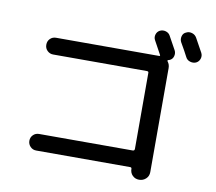

<svg xmlns="http://www.w3.org/2000/svg" viewBox="-89 -930 1177 1048"><g transform="rotate(10 500.0 -405.5)"><path d="M774.4 -789.1Q809.6 -725.6 815.4 -714.8Q823.2 -700.2 818.4 -682.6Q813.5 -665 796.9 -658.2Q795.9 -658.2 793.5 -657.2Q791 -656.2 790 -656.2Q784.2 -654.3 788.1 -648.4Q799.8 -633.8 799.8 -613.3V-37.1Q799.8 -14.6 784.2 0Q768.6 14.6 746.6 14.6Q724.6 14.6 710 0Q695.3 -14.6 695.3 -37.1Q695.3 -44.9 686.5 -44.9H166Q146.5 -44.9 133.3 -58.6Q120.1 -72.3 120.1 -91.3Q120.1 -110.4 133.3 -123.5Q146.5 -136.7 166 -136.7H685.5Q694.3 -136.7 695.3 -146.5V-569.3Q695.3 -577.1 685.5 -577.1H166Q147.5 -577.1 133.8 -590.3Q120.1 -603.5 120.1 -623.5Q120.1 -643.6 133.3 -656.7Q146.5 -669.9 166 -669.9H737.3Q745.1 -669.9 740.2 -677.7Q706.1 -739.3 700.2 -751Q692.4 -765.6 697.3 -781.7Q702.1 -797.9 716.8 -805.7Q732.4 -813.5 749.5 -808.6Q766.6 -803.7 774.4 -789.1ZM918.9 -802.7Q947.3 -752.9 960.9 -726.6Q968.8 -710.9 963.4 -694.3Q958 -677.7 942.4 -669.9Q926.8 -663.1 909.2 -668.5Q891.6 -673.8 883.8 -690.4Q871.1 -715.8 842.8 -764.6Q835 -779.3 839.4 -796.9Q843.8 -814.5 860.4 -821.3Q876 -829.1 893.1 -823.7Q910.2 -818.4 918.9 -802.7Z"/></g></svg>

Font: Rounded Mgen+ 2m medium
Style: Regular
Weight: 500
Designer: [Source Han Sans]
Ryoko NISHIZUKA  (kana & ideographs); Paul D. Hunt (Latin, Greek & Cyrillic); Wenlong ZHANG  (bopomofo
Version: Version 1.059.20150602